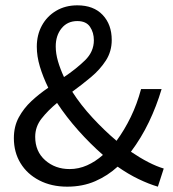

<svg xmlns="http://www.w3.org/2000/svg" viewBox="-20 -688 649 720"><path d="M189 -514Q189 -487 197.5 -458Q206 -429 220 -399Q265 -429 298.5 -461.5Q332 -494 332 -537Q332 -566 317.5 -587.5Q303 -609 270 -609Q233 -609 211 -582Q189 -555 189 -514ZM232 12Q173 12 127.5 -11.5Q82 -35 57 -76Q32 -117 32 -170Q32 -214 50.5 -248Q69 -282 98 -309Q127 -336 161 -359Q141 -400 129.5 -438.5Q118 -477 118 -513Q118 -557 137 -592Q156 -627 190.5 -647.5Q225 -668 270 -668Q331 -668 365 -632Q399 -596 399 -538Q399 -495 377 -461Q355 -427 321.5 -399Q288 -371 251 -344Q283 -294 327 -246.5Q371 -199 417 -160Q447 -201 470.5 -249.5Q494 -298 509 -354H586Q567 -290 538.5 -230.5Q510 -171 471 -119Q505 -96 536 -80Q567 -64 594 -56L572 12Q538 2 499.5 -16.5Q461 -35 421 -63Q384 -29 337 -8.5Q290 12 232 12ZM112 -175Q112 -120 149.5 -87Q187 -54 241 -54Q275 -54 306.5 -68Q338 -82 366 -107Q318 -149 273.5 -199Q229 -249 194 -302Q160 -274 136 -243.5Q112 -213 112 -175Z"/></svg>

Font: .
Style: 
Weight: 400
Designer: Paul D. Hunt, Dalton Maag
Foundry: Dalton Maag Ltd
Version: Version 1.200